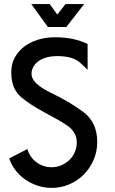

<svg xmlns="http://www.w3.org/2000/svg" viewBox="-20 -908 563 938"><path d="M408 -567Q403 -572 393.5 -581Q384 -590 369 -604Q333 -634 259 -634Q234 -634 211.5 -628.5Q189 -623 171.5 -611.5Q154 -600 144 -583.5Q134 -567 134 -546Q134 -501 226 -456Q274 -433 313 -410Q352 -387 387 -361Q455 -310 455 -215Q455 -167 437 -126Q419 -85 388.5 -54.5Q358 -24 317.5 -7Q277 10 232 10Q199 10 167 0Q135 -10 107 -28.5Q79 -47 57.5 -74Q36 -101 25 -134L114 -180Q125 -140 158 -115.5Q191 -91 232 -91Q257 -91 279.5 -100.5Q302 -110 319 -126.5Q336 -143 345.5 -165Q355 -187 355 -213Q355 -264 305 -297Q280 -314 252 -329Q224 -344 195 -360Q166 -376 138 -393.5Q110 -411 85 -432Q59 -454 47 -484Q35 -514 35 -556Q35 -595 52 -626.5Q69 -658 98 -680Q127 -702 165.5 -714Q204 -726 248 -726Q296 -726 336 -717.5Q376 -709 408 -693ZM214 -776 133 -888H223L260 -837L300 -888H391L304 -776Z"/></svg>

Font: Fundamental  Brigade
Style: Regular
Weight: 400
Designer: Peter Wiegel, original typeface by Arno Drescher 1935
Foundry: Peter Wiegel
Version: Version 0.000 2012 initial release